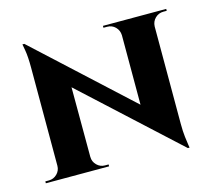

<svg xmlns="http://www.w3.org/2000/svg" viewBox="-104 -840 1081 979"><g transform="rotate(-15 436.5 -350.5)"><path d="M103 -715 759 -111 771 14 115 -589ZM108 -71V0H25V-10Q25 -10 34 -10Q43 -10 44 -10Q69 -10 87 -28Q105 -46 105 -71ZM279 -71Q279 -46 297 -28Q315 -10 340 -10Q341 -10 350 -10Q359 -10 359 -10V0H276V-71ZM103 -715 278 -530 279 0H105V-590Q105 -647 99 -681Q93 -715 93 -715ZM768 -700V-114Q768 -75 771.5 -46Q775 -17 777.5 -1.5Q780 14 780 14H771L595 -183V-700ZM848 -700V-690Q848 -690 839 -690Q830 -690 830 -690Q805 -690 787 -672.5Q769 -655 768 -629H765V-700ZM514 -700H597V-629H595Q594 -655 576.5 -672.5Q559 -690 533 -690Q533 -690 524 -690Q515 -690 514 -690Z"/></g></svg>

Font: Cinzel ExtraBold
Style: Regular
Weight: 800
Designer: Natanael Gama
Version: Version 2.000